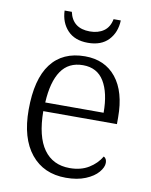

<svg xmlns="http://www.w3.org/2000/svg" viewBox="-84 -793 681 865"><g transform="rotate(10 257.0 -360.5)"><path d="M59 -263Q59 -403 112.5 -473.5Q166 -544 268 -544Q359 -544 410.5 -480Q462 -416 462 -299V-268H125Q126 -152 167.5 -94Q209 -36 286 -36Q337 -36 373 -58Q409 -80 429 -114Q443 -107 443 -87Q443 -67 423.5 -44Q404 -21 366.5 -5.5Q329 10 277 10Q175 10 117 -61.5Q59 -133 59 -263ZM394 -308Q394 -399 362.5 -451Q331 -503 266 -503Q200 -503 166 -453Q132 -403 127 -308ZM141 -731H174Q190 -658 269 -658Q307 -658 332.5 -676Q358 -694 365 -731H398Q396 -676 363 -641Q330 -606 269 -606Q209 -606 176 -641Q143 -676 141 -731Z"/></g></svg>

Font: Noto Serif Light
Style: Regular
Weight: 300
Designer: Monotype Design Team
Foundry: Monotype Imaging Inc.
Version: Version 1.001